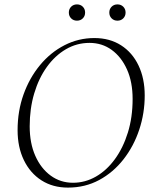

<svg xmlns="http://www.w3.org/2000/svg" viewBox="-20 -843 738 873"><path d="M289 10Q220 10 168.5 -23Q117 -56 88.5 -115Q60 -174 60 -251Q60 -338 87 -413.5Q114 -489 162 -547Q210 -605 273.5 -637.5Q337 -670 409 -670Q479 -670 530.5 -637Q582 -604 610 -545Q638 -486 638 -409Q638 -328 613 -253Q588 -178 541.5 -118.5Q495 -59 431 -24.5Q367 10 289 10ZM312 -12Q367 -12 416 -40Q465 -68 502.5 -119.5Q540 -171 561.5 -240.5Q583 -310 583 -393Q583 -470 557.5 -527Q532 -584 488 -616Q444 -648 387 -648Q329 -648 279.5 -619Q230 -590 193 -538.5Q156 -487 135.5 -418Q115 -349 115 -269Q115 -192 140.5 -134.5Q166 -77 210.5 -44.5Q255 -12 312 -12ZM330 -749Q314 -749 303.5 -759.5Q293 -770 293 -786Q293 -802 303.5 -812.5Q314 -823 330 -823Q346 -823 356.5 -812.5Q367 -802 367 -786Q367 -770 356.5 -759.5Q346 -749 330 -749ZM514 -749Q498 -749 487.5 -759.5Q477 -770 477 -786Q477 -802 487.5 -812.5Q498 -823 514 -823Q530 -823 540.5 -812.5Q551 -802 551 -786Q551 -770 540.5 -759.5Q530 -749 514 -749Z"/></svg>

Font: Spectral ExtraLight
Style: Italic
Weight: 275
Italic angle: -10°
Designer: Jean-Baptiste Levee
Foundry: Production Type
Version: Version 2.001